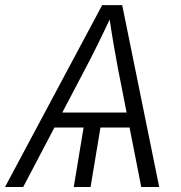

<svg xmlns="http://www.w3.org/2000/svg" viewBox="-43 -748 723 768"><path d="M363.8 -268.1 319.3 0H252L296.4 -268.1ZM-22.9 0 365.7 -727.5H445.8L593.8 0H522L428.2 -477.1Q420.9 -515.1 411.9 -568.1Q402.8 -621.1 391.6 -696.3H408.2Q374 -623.5 347.9 -570.6Q321.8 -517.6 300.3 -477.1L49.8 0ZM142.1 -237.8 152.3 -297.9H517.6L507.3 -237.8Z"/></svg>

Font: Inter 20pt Light
Style: Italic
Weight: 300
Italic angle: -9.3988°
Version: Version 4.001;git-66647c0bb